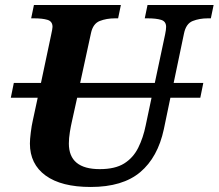

<svg xmlns="http://www.w3.org/2000/svg" viewBox="-20 -734 870 764"><path d="M341 10Q224 10 161.5 -35.5Q99 -81 99 -163Q99 -179 102.5 -207Q106 -235 110 -252L130 -345H23L35 -404H143L183 -593Q189 -620 189 -627Q189 -649 169 -655Q149 -661 117 -661H104L115 -714H461L450 -661H437Q404 -661 377 -650.5Q350 -640 342 -602L299 -404H596L637 -597Q639 -605 640 -614Q641 -623 641 -627Q641 -649 621 -655Q601 -661 569 -661H556L567 -714H830L819 -661H806Q774 -661 747 -650.5Q720 -640 712 -600L671 -404H789L777 -345H658L632 -220Q608 -108 538 -49Q468 10 341 10ZM254 -163Q254 -61 377 -61Q438 -61 474 -83.5Q510 -106 530 -146Q550 -186 560 -236L583 -345H287L266 -250Q262 -233 258 -208.5Q254 -184 254 -163Z"/></svg>

Font: Noto Serif
Style: Bold Italic
Weight: 700
Italic angle: -12°
Designer: Monotype Design Team
Foundry: Monotype Imaging Inc.
Version: Version 2.013